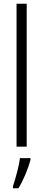

<svg xmlns="http://www.w3.org/2000/svg" viewBox="-20 -780 229 1021"><path d="M122 0V-760H68V0ZM142 71V61H86C82 101 61 174 49 210V221H78C105 178 129 118 142 71Z"/></svg>

Font: Noto Sans Devanagari ExtraCondensed Light
Style: Regular
Weight: 300
Width: 2
Designer: Jelle Bosma - Monotype Design Team
Foundry: Monotype Imaging Inc.
Version: Version 2.004